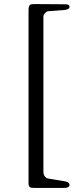

<svg xmlns="http://www.w3.org/2000/svg" viewBox="-20 -722 381 942"><path d="M151 200H295C307 200 321 197 321 185C321 173 308 169 295 167L216 154C204 152 193 139 193 121V-642C193 -653 207 -666 216 -667L295 -673C308 -674 321 -678 321 -688C321 -698 312 -701 303 -701L158 -702C126 -702 120 -702 120 -668V175C120 199 128 200 151 200Z"/></svg>

Font: Garamond-Math
Style: Regular
Weight: 400
Version: Version 2019-08-16